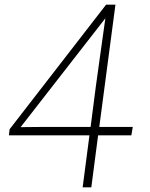

<svg xmlns="http://www.w3.org/2000/svg" viewBox="-20 -800 640 820"><path d="M370 0H333L362 -222H18L21 -248L433 -780H473L404 -258H547L541 -222H399ZM68 -257 172 -258H367Q392 -456 406 -551L430 -722Z"/></svg>

Font: Tanohe Sans ExtraLight
Style: Italic
Weight: 200
Designer: Village Type and Design LLC & Cristiano Sobral
Foundry: Cooper Hewitt Smithsonian Design Museum
Version: Version 1.00;September 29, 2021;FontCreator 13.0.0.2655 64-b